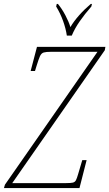

<svg xmlns="http://www.w3.org/2000/svg" viewBox="-68 -951 553 971"><path d="M-48 0 -43 -17 425 -689H190Q165 -689 153 -685.5Q141 -682 134 -666.5Q127 -651 116 -615L109 -592H87L119 -714H465L462 -697L-6 -25H267Q290 -25 300.5 -27.5Q311 -30 316 -39.5Q321 -49 327 -70L348 -141H370L334 0ZM270 -771Q265 -806 251 -845Q237 -884 216 -918L219 -931H225Q245 -907 262.5 -874Q280 -841 288 -814Q305 -843 332 -873.5Q359 -904 391 -931H397L394 -918Q360 -879 335 -843Q310 -807 295 -771Z"/></svg>

Font: Noto Serif ExtraCondensed Thin
Style: Italic
Weight: 100
Width: 2
Italic angle: -12°
Designer: Monotype Design Team
Foundry: Monotype Imaging Inc.
Version: Version 2.013